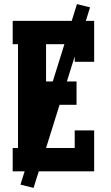

<svg xmlns="http://www.w3.org/2000/svg" viewBox="-20 -837 540 938"><path d="M42 0V-114H68V-621H42V-735H440V-535H345V-621H205V-439H354V-325H205V-114H345V-200H440V0ZM144 81 80 65 356 -817 420 -801Z"/></svg>

Font: Iosevka Slab Heavy
Style: Regular
Weight: 900
Monospace: yes
Designer: Belleve Invis
Foundry: Belleve Invis
Version: Version 11.1.0; ttfautohint (v1.8.3)